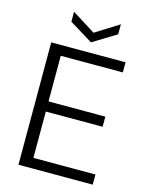

<svg xmlns="http://www.w3.org/2000/svg" viewBox="-131 -978 827 1061"><g transform="rotate(15 282.5 -448.0)"><path d="M80 0V-700H505V-642H150V-381H475V-323H150V-58H505V0ZM292 -757 158 -839V-896L292 -812L426 -896V-839Z"/></g></svg>

Font: DM Sans 12pt Light
Style: Regular
Weight: 300
Version: Version 4.004;gftools[0.9.30]